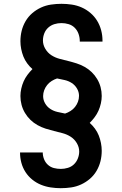

<svg xmlns="http://www.w3.org/2000/svg" viewBox="-20 -843 640 1006"><path d="M298 143Q272 143 245.5 139Q219 135 194.5 125Q170 115 149 98Q128 81 113.5 58.5Q99 36 92 10Q85 -16 85 -43Q85 -43 85 -43.5Q85 -44 85 -44H204Q204 -44 204 -44Q204 -44 204 -44Q204 -26 211 -8.5Q218 9 231.5 21Q245 33 262.5 37.5Q280 42 299 42Q317 42 335.5 36.5Q354 31 367.5 18Q381 5 388 -13Q395 -31 395 -49Q395 -72 382.5 -93Q370 -114 350.5 -126.5Q331 -139 308.5 -145Q286 -151 263.5 -156.5Q241 -162 219 -169Q197 -176 176.5 -187.5Q156 -199 139.5 -215Q123 -231 111 -251Q99 -271 93 -293.5Q87 -316 87 -340Q87 -359 91.5 -379Q96 -399 104 -417Q112 -435 124 -451Q136 -467 150 -481Q135 -494 122.5 -511Q110 -528 102.5 -547Q95 -566 91 -586.5Q87 -607 87 -627Q87 -655 93.5 -681.5Q100 -708 114 -732Q128 -756 149 -774Q170 -792 195 -803.5Q220 -815 247.5 -819Q275 -823 302 -823Q329 -823 356 -819Q383 -815 408 -804Q433 -793 454 -775Q475 -757 489 -734Q503 -711 510 -684.5Q517 -658 517 -631Q517 -629 517 -627.5Q517 -626 517 -625H398Q398 -625 398 -626Q398 -627 398 -628Q398 -647 391.5 -665.5Q385 -684 371.5 -697.5Q358 -711 339.5 -716.5Q321 -722 302 -722Q283 -722 265 -716.5Q247 -711 233 -698.5Q219 -686 212 -668Q205 -650 205 -631Q205 -608 217.5 -587Q230 -566 249.5 -553.5Q269 -541 291.5 -535Q314 -529 336.5 -523.5Q359 -518 381 -511Q403 -504 423.5 -492.5Q444 -481 460.5 -465Q477 -449 489 -429Q501 -409 507 -386.5Q513 -364 513 -340Q513 -321 508.5 -301Q504 -281 496 -263Q488 -245 476 -229Q464 -213 450 -199Q465 -186 477.5 -169Q490 -152 497.5 -133Q505 -114 509 -93.5Q513 -73 513 -53Q513 -25 506.5 1.5Q500 28 486 52Q472 76 451 94Q430 112 405 123.5Q380 135 353 139Q326 143 298 143ZM321 -248Q336 -253 349.5 -261.5Q363 -270 373 -282.5Q383 -295 388.5 -310Q394 -325 394 -341Q394 -361 383.5 -379Q373 -397 356 -408Q339 -419 319 -423.5Q299 -428 279 -432Q264 -427 250.5 -418.5Q237 -410 227 -397.5Q217 -385 211.5 -370Q206 -355 206 -340Q206 -340 206 -340Q206 -340 206 -339Q206 -339 206 -339Q206 -339 206 -339Q206 -319 216.5 -301Q227 -283 244 -272Q261 -261 281 -256.5Q301 -252 321 -248Z"/></svg>

Font: Iosevka Curly Slab Extended
Style: Bold
Weight: 700
Width: 7
Monospace: yes
Designer: Belleve Invis
Foundry: Belleve Invis
Version: Version 11.1.0; ttfautohint (v1.8.3)